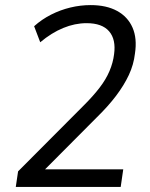

<svg xmlns="http://www.w3.org/2000/svg" viewBox="-20 -734 589 754"><path d="M42 0 51 -61 311 -322Q346 -357 371 -389.5Q396 -422 410 -455Q424 -488 428 -521Q436 -579 408.5 -611Q381 -643 320 -643Q274 -643 228 -624Q182 -605 138 -568L114 -631Q144 -658 180.5 -676.5Q217 -695 256.5 -704.5Q296 -714 336 -714Q398 -714 440 -691Q482 -668 500.5 -625.5Q519 -583 510 -524Q505 -480 486 -439.5Q467 -399 436 -358Q405 -317 361 -274L146 -58L144 -69H464L454 0Z"/></svg>

Font: Nunito Sans 10pt SemiCondensed
Style: Italic
Weight: 400
Width: 4
Italic angle: -9°
Designer: Vernon Adams
Foundry: Vernon Adams
Version: Version 3.101;gftools[0.9.27]